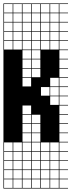

<svg xmlns="http://www.w3.org/2000/svg" viewBox="-20 -827 415 1115"><path d="M271.4 -803.6V-753.6H321.4V-803.6ZM271.4 -700H321.4V-750H271.4ZM217.9 -700H267.9V-750H217.9ZM164.3 -700H214.3V-750H164.3ZM110.7 -700H160.7V-750H110.7ZM57.1 -700H107.1V-750H57.1ZM3.6 -700H53.6V-750H3.6ZM271.4 -646.4H321.4V-696.4H271.4ZM217.9 -646.4H267.9V-696.4H217.9ZM164.3 -646.4H214.3V-696.4H164.3ZM110.7 -646.4H160.7V-696.4H110.7ZM57.1 -646.4H107.1V-696.4H57.1ZM3.6 -646.4H53.6V-696.4H3.6ZM3.6 -592.9H53.6V-642.9H3.6ZM271.4 -592.9H321.4V-642.9H271.4ZM217.9 -592.9H267.9V-642.9H217.9ZM164.3 -592.9H214.3V-642.9H164.3ZM110.7 -592.9H160.7V-642.9H110.7ZM57.1 -592.9H107.1V-642.9H57.1ZM271.4 -539.3H321.4V-589.3H271.4ZM217.9 -539.3H267.9V-589.3H217.9ZM164.3 -539.3H214.3V-589.3H164.3ZM110.7 -539.3H160.7V-589.3H110.7ZM57.1 -539.3H107.1V-589.3H57.1ZM3.6 -539.3H53.6V-589.3H3.6ZM164.3 -485.7H214.3V-535.7H164.3ZM110.7 -485.7H160.7V-535.7H110.7ZM110.7 -432.1H160.7V-482.1H110.7ZM164.3 -432.1H214.3V-482.1H164.3ZM110.7 -378.6H160.7V-428.6H110.7ZM164.3 -378.6H214.3V-428.6H164.3ZM110.7 -325H160.7V-375H110.7ZM271.4 -325H321.4V-375H271.4ZM217.9 -271.4H267.9V-321.4H217.9ZM271.4 -271.4H321.4V-321.4H271.4ZM271.4 -217.9H321.4V-267.9H271.4ZM110.7 -164.3H160.7V-214.3H110.7ZM110.7 -110.7H160.7V-160.7H110.7ZM164.3 -110.7H214.3V-160.7H164.3ZM110.7 -57.1H160.7V-107.1H110.7ZM164.3 -57.1H214.3V-107.1H164.3ZM164.3 -3.6H214.3V-53.6H164.3ZM110.7 -3.6H160.7V-53.6H110.7ZM110.7 50H160.7V0H110.7ZM3.6 50H53.6V0H3.6ZM57.1 50H107.1V0H57.1ZM217.9 50H267.9V0H217.9ZM271.4 50H321.4V0H271.4ZM164.3 50H214.3V0H164.3ZM3.6 103.6H53.6V53.6H3.6ZM57.1 103.6H107.1V53.6H57.1ZM164.3 103.6H214.3V53.6H164.3ZM217.9 103.6H267.9V53.6H217.9ZM110.7 103.6H160.7V53.6H110.7ZM271.4 103.6H321.4V53.6H271.4ZM3.6 157.1H53.6V107.1H3.6ZM57.1 157.1H107.1V107.1H57.1ZM164.3 157.1H214.3V107.1H164.3ZM217.9 157.1H267.9V107.1H217.9ZM110.7 157.1H160.7V107.1H110.7ZM271.4 157.1H321.4V107.1H271.4ZM3.6 210.7H53.6V160.7H3.6ZM57.1 210.7H107.1V160.7H57.1ZM164.3 210.7H214.3V160.7H164.3ZM110.7 210.7H160.7V160.7H110.7ZM271.4 210.7H321.4V160.7H271.4ZM217.9 210.7H267.9V160.7H217.9ZM57.1 264.3H107.1V214.3H57.1ZM164.3 264.3H214.3V214.3H164.3ZM3.6 264.3H53.6V214.3H3.6ZM217.9 264.3H267.9V214.3H217.9ZM110.7 264.3H160.7V214.3H110.7ZM271.4 264.3H321.4V214.3H271.4ZM217.9 -803.6V-753.6H267.9V-803.6ZM164.3 -803.6V-753.6H214.3V-803.6ZM110.7 -803.6V-753.6H160.7V-803.6ZM57.1 -803.6V-753.6H107.1V-803.6ZM3.6 -803.6V-753.6H53.6V-803.6ZM375 -803.6H325V-753.6H375V-750H325V-700H375V-696.4H325V-646.4H375V-642.9H325V-592.9H375V-589.3H325V-539.3H375V-535.7H325V-485.7H375V-482.1H325V-432.1H375V-428.6H325V-378.6H375V-375H325V-325H375V-321.4H325V-271.4H375V-267.9H325V-217.9H375V-214.3H325V-164.3H375V-160.7H325V-110.7H375V-107.1H325V-57.1H375V-53.6H325V-3.6H375V0H325V50H375V53.6H325V103.6H375V107.1H325V157.1H375V160.7H325V210.7H375V214.3H325V264.3H375V267.9H0V-807.1H375Z"/></svg>

Font: Jersey 10 Charted
Style: Regular
Weight: 400
Designer: Sarah Cadigan-Fried
Version: Version 1.000; ttfautohint (v1.8.4.7-5d5b)